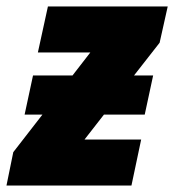

<svg xmlns="http://www.w3.org/2000/svg" viewBox="-51 -573 538 593"><path d="M-31 0H355L385 -142H210L270 -219H396L422 -340H363L442 -441L467 -553H97L66 -411H228L173 -340H51L25 -219H80L-10 -103Z"/></svg>

Font: Noto Sans UI SemiCondensed Black
Style: Italic
Weight: 900
Width: 4
Italic angle: -372°
Designer: Monotype Design Team
Foundry: Monotype Imaging Inc.
Version: Version 1.901